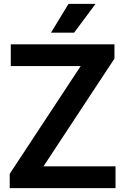

<svg xmlns="http://www.w3.org/2000/svg" viewBox="-20 -968 644 988"><path d="M30 0V-73.5L413 -655L416 -628H35.5V-740H569V-666.5L186 -85L183 -112H574.5V0ZM242.5 -800 332.5 -948H471.5L361.5 -800Z"/></svg>

Font: Encode Sans SC SemiBold
Style: Regular
Weight: 600
Version: Version 3.002